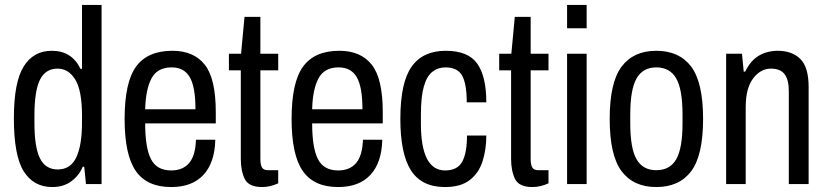

<svg xmlns="http://www.w3.org/2000/svg" viewBox="-20 -743 3336 775"><path d="M191 12Q116 12 76 -51Q36 -114 36 -266Q36 -411 75.5 -474.5Q115 -538 189 -538Q270 -538 305 -465H311V-723H390V0H327L320 -70H314Q299 -34 267.5 -11Q236 12 191 12ZM213 -59Q265 -59 288 -108Q311 -157 311 -248V-276Q311 -377 284 -421.5Q257 -466 212 -466Q164 -466 141.5 -421.5Q119 -377 119 -277V-247Q119 -148 141.5 -103.5Q164 -59 213 -59Z M671 12Q573 12 528 -53Q483 -118 483 -263Q483 -411 529.5 -474.5Q576 -538 676 -538Q762 -538 806.5 -482Q851 -426 851 -290V-245H566Q566 -146 589.5 -100.5Q613 -55 671 -55Q718 -55 743.5 -85Q769 -115 771 -179H849Q847 -87 801.5 -37.5Q756 12 671 12ZM566 -302H769Q769 -392 746 -431.5Q723 -471 673 -471Q615 -471 591.5 -426.5Q568 -382 566 -302Z M1038 12Q984 12 968 -20.5Q952 -53 952 -102V-459H904V-526H953L967 -675H1031V-526H1103V-459H1031V-102Q1031 -78 1037.5 -67Q1044 -56 1062 -56H1103V-3Q1070 12 1038 12Z M1345 12Q1247 12 1202 -53Q1157 -118 1157 -263Q1157 -411 1203.5 -474.5Q1250 -538 1350 -538Q1436 -538 1480.5 -482Q1525 -426 1525 -290V-245H1240Q1240 -146 1263.5 -100.5Q1287 -55 1345 -55Q1392 -55 1417.5 -85Q1443 -115 1445 -179H1523Q1521 -87 1475.5 -37.5Q1430 12 1345 12ZM1240 -302H1443Q1443 -392 1420 -431.5Q1397 -471 1347 -471Q1289 -471 1265.5 -426.5Q1242 -382 1240 -302Z M1776 12Q1682 12 1639 -55Q1596 -122 1596 -263Q1596 -410 1641.5 -474Q1687 -538 1779 -538Q1870 -538 1906.5 -486Q1943 -434 1943 -330H1864Q1864 -404 1845.5 -437.5Q1827 -471 1778 -471Q1748 -471 1725.5 -453.5Q1703 -436 1691 -394.5Q1679 -353 1679 -280V-244Q1679 -55 1777 -55Q1826 -55 1845.5 -90Q1865 -125 1865 -196H1943Q1943 -140 1928 -92.5Q1913 -45 1876.5 -16.5Q1840 12 1776 12Z M2129 12Q2075 12 2059 -20.5Q2043 -53 2043 -102V-459H1995V-526H2044L2058 -675H2122V-526H2194V-459H2122V-102Q2122 -78 2128.5 -67Q2135 -56 2153 -56H2194V-3Q2161 12 2129 12Z M2269 -629V-723H2348V-629ZM2269 0V-526H2348V0Z M2629 12Q2537 12 2489 -52Q2441 -116 2441 -263Q2441 -410 2489 -474Q2537 -538 2629 -538Q2722 -538 2770 -474Q2818 -410 2818 -263Q2818 -116 2770 -52Q2722 12 2629 12ZM2629 -56Q2684 -56 2709.5 -100Q2735 -144 2735 -246V-280Q2735 -382 2709.5 -426.5Q2684 -471 2629 -471Q2575 -471 2549.5 -426.5Q2524 -382 2524 -280V-246Q2524 -144 2549.5 -100Q2575 -56 2629 -56Z M2911 0V-526H2975L2982 -454H2988Q3010 -499 3043.5 -518.5Q3077 -538 3119 -538Q3177 -538 3210.5 -505Q3244 -472 3244 -392V0H3164V-375Q3164 -421 3147 -443.5Q3130 -466 3092 -466Q3050 -466 3020 -426.5Q2990 -387 2990 -310V0Z"/></svg>

Font: Archivo Condensed
Style: Regular
Weight: 400
Width: 3
Designer: Hector Gatti
Foundry: Omnibus-Type
Version: Version 2.001; ttfautohint (v1.8.3)